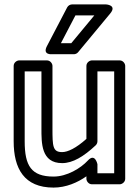

<svg xmlns="http://www.w3.org/2000/svg" viewBox="-20 -811 634 871"><path d="M223 -10C121.8 -10 92 -58.9 92 -170V-487H168V-230C168 -162.6 166.1 -71 262 -71C310.3 -71 359.9 -101 414.1 -151.8C419.2 -156.5 422 -164 422 -170V-487H498V-25H422V-66C422 -66 411.3 -118.6 378.6 -82.9C346 -47.4 283.6 -10 223 -10ZM223 40C279.4 40 332 17.1 372 -11.2V0C372 10.7 381.9 25 397 25H523C533.7 25 548 15.1 548 0V-512C548 -522.7 538.1 -537 523 -537H397C386.3 -537 372 -527.1 372 -512V-181C325.1 -138.8 287 -121 262 -121C218.9 -121 218 -147.5 218 -230V-512C218 -522.7 208.1 -537 193 -537H67C56.3 -537 42 -527.1 42 -512V-170C42 -46.4 89.4 40 223 40ZM303.3 -615H256.3L322.1 -741H407.8ZM315 -565C322.1 -565 329.5 -568.3 334.2 -574L480.2 -750C512 -788.3 461 -791 461 -791H307C298.5 -791 289.2 -785.9 284.8 -777.6L192.8 -601.6C171.7 -561 215 -565 215 -565Z"/></svg>

Font: Fog Sans
Style: Outline
Weight: 700
Foundry: Intel Corporation
Version: Version 1.00